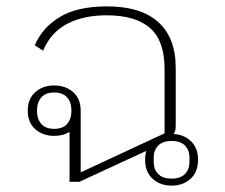

<svg xmlns="http://www.w3.org/2000/svg" viewBox="-20 -570 707 602"><path d="M518 12Q482 12 458.5 -9.5Q435 -31 435 -69Q435 -86 439 -97L229 0H198V-157Q179 -144 150 -144Q114 -144 90.5 -165Q67 -186 67 -223Q67 -260 90.5 -281Q114 -302 150 -302Q186 -302 209.5 -281Q233 -260 233 -223V-31H236L496 -152V-354Q496 -442 450.5 -482Q405 -522 315 -522Q241 -522 190 -495Q139 -468 115 -411L89 -428Q113 -484 168 -517Q223 -550 315 -550Q422 -550 476.5 -500.5Q531 -451 531 -357V-180Q531 -171 530 -163.5Q529 -156 524 -150Q558 -148 579.5 -126.5Q601 -105 601 -69Q601 -31 577.5 -9.5Q554 12 518 12ZM518 -10Q546 -10 560 -24.5Q574 -39 574 -61V-77Q574 -99 560 -113.5Q546 -128 518 -128Q490 -128 476 -113.5Q462 -99 462 -77V-61Q462 -39 476 -24.5Q490 -10 518 -10ZM150 -166Q177 -166 190.5 -181.5Q204 -197 204 -223Q204 -249 190.5 -264.5Q177 -280 150 -280Q123 -280 109.5 -264.5Q96 -249 96 -223Q96 -197 109.5 -181.5Q123 -166 150 -166Z"/></svg>

Font: IBM Plex Sans Thai Looped ExtraLight
Style: Regular
Weight: 200
Designer: Mike Abbink, Paul van der Laan, Pieter van Rosmalen, Ben Mitchell, Mark Frömberg
Foundry: Bold Monday
Version: Version 1.0